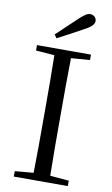

<svg xmlns="http://www.w3.org/2000/svg" viewBox="-102 -996 609 1047"><g transform="rotate(10 202.5 -472.5)"><path d="M138 -802 151 -783C199 -808 246 -833 291 -858C332 -879 345 -896 345 -912C345 -930 330 -945 310 -945C294 -945 278 -934 248 -906C214 -874 176 -838 138 -802ZM53 -698 156 -690C158 -591 158 -491 158 -391V-337C158 -236 158 -137 156 -39L53 -30V0H352V-30L248 -39C246 -137 246 -237 246 -337V-391C246 -492 246 -592 248 -690L352 -698V-728H53Z"/></g></svg>

Font: Noto Serif CJK TC
Style: Regular
Weight: 400
Designer: Ryoko NISHIZUKA 西塚涼子 (kana & ideographs); Frank Grießhammer (Latin, Greek & Cyrillic); Wenlong ZHANG 张文龙 (bopomofo); San
Foundry: Adobe
Version: Version 2.001;hotconv 1.1.0;makeotfexe 2.6.0